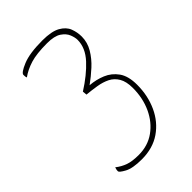

<svg xmlns="http://www.w3.org/2000/svg" viewBox="-210 -685 870 870"><g transform="rotate(-45 225.0 -250.0)"><path d="M169 100Q111 100 82.5 84.5Q54 69 54 61Q54 53 55.5 48.5Q57 44 58 40Q81 58 106.5 67Q132 76 173 76Q232 76 276 44.5Q320 13 344.5 -40Q369 -93 369 -158Q369 -199 354.5 -223.5Q340 -248 316 -260Q292 -272 261.5 -277Q231 -282 199 -285L197 -306Q262 -347 304 -392.5Q346 -438 346 -489Q346 -504 338 -524.5Q330 -545 307 -560.5Q284 -576 237 -576Q170 -576 131 -564Q92 -552 63 -531Q61 -535 60.5 -541Q60 -547 60 -550Q60 -563 104.5 -581.5Q149 -600 231 -600Q290 -600 320 -583Q350 -566 360 -540Q370 -514 370 -486Q370 -449 350.5 -416Q331 -383 301 -355.5Q271 -328 239 -305Q278 -302 313 -287.5Q348 -273 370.5 -241.5Q393 -210 393 -154Q393 -85 366.5 -27Q340 31 290 65.5Q240 100 169 100Z"/></g></svg>

Font: Yanone Kaffeesatz ExtraLight ExtraLight
Style: Regular
Weight: 250
Version: Version 2.003